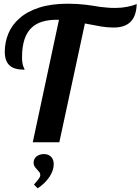

<svg xmlns="http://www.w3.org/2000/svg" viewBox="-20 -769 759 1038"><path d="M298.8 -662.1H287.1Q198.2 -662.1 153.3 -621.6Q99.1 -572.8 99.1 -460Q99.1 -428.7 106 -410.2Q107.9 -403.8 110.8 -398.9Q112.8 -395.5 112.8 -392.1Q58.6 -392.1 33.7 -413.6Q5.9 -437 5.9 -488.8Q5.9 -540.5 25.1 -587.2Q44.4 -633.8 84 -668.9Q126.5 -707 192.1 -728Q257.8 -749 347.2 -749Q398.4 -749 445.3 -743.2Q460 -741.7 483.4 -737.8Q522.5 -730.5 558.6 -728Q576.2 -726.1 603 -726.1Q636.2 -726.1 666.5 -731.9Q696.8 -737.8 719.2 -747.1Q716.8 -681.6 685.8 -650.9Q654.8 -620.1 594.2 -620.1Q561.5 -620.1 528.3 -625.5Q495.1 -630.9 439 -642.1L300.8 0H157.2ZM163.6 229Q180.7 209.5 189.9 197.3Q197.8 186.5 197.8 176.8Q197.8 168.9 193.4 162.6Q189 156.2 179.7 146.5Q170.9 137.7 166.3 129.6Q161.6 121.6 161.6 110.8Q161.6 90.3 177.2 77.1Q192.9 64 217.8 64Q241.7 64 256.1 78.6Q270.5 93.3 270.5 119.1Q270.5 152.3 246.6 188.5Q221.7 224.6 183.6 249Z"/></svg>

Font: Pattaya
Style: Regular
Weight: 400
Designer: Pablo Impallari / Thai characters Designed by Thanarat Vachiruckul and Suppakit Chalermlarp
Foundry: Pablo Impallari
Version: Version 2.001